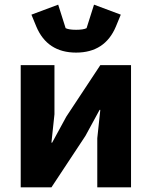

<svg xmlns="http://www.w3.org/2000/svg" viewBox="-20 -805 652 825"><path d="M136 -691 115 -742 230 -785 262 -684Q276 -677 307 -677Q338 -677 352 -684L384 -785L499 -742L478 -691Q431 -579 307 -579Q183 -579 136 -691ZM69 0V-525H214V-314L201 -192H204L265 -304L411 -525H543V0H398V-211L411 -333H408L347 -221L201 0Z"/></svg>

Font: Anuphan
Style: Bold
Weight: 700
Designer: Mike Abbink, Paul van der Laan, Pieter van Rosmalen, Mint Tantisuwanna
Foundry: Bold Monday; Cadson Demak
Version: Version 3.002;hotconv 1.0.109;makeotfexe 2.5.65596